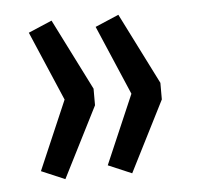

<svg xmlns="http://www.w3.org/2000/svg" viewBox="-37 -488 458 438"><g transform="rotate(-5 192.0 -268.5)"><path d="M96 -87 42 -110 110 -268 42 -427 96 -450 178 -287V-249ZM249 -87 195 -110 263 -268 195 -427 249 -450 331 -287V-249Z"/></g></svg>

Font: Nunito Sans 10pt Condensed
Style: Regular
Weight: 400
Width: 3
Designer: Vernon Adams
Foundry: Vernon Adams
Version: Version 3.101;gftools[0.9.27]